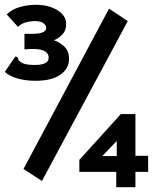

<svg xmlns="http://www.w3.org/2000/svg" viewBox="-27 -711 647 801"><path d="M122 -374Q80 -374 46.5 -383.5Q13 -393 -7 -411L32 -468L38 -476L47 -471Q48 -463 52.5 -458Q57 -453 70 -446Q88 -440 118 -440Q176 -440 176 -470Q176 -492 152 -501Q128 -510 75 -505V-570Q131 -568 148.5 -575Q166 -582 166 -593Q166 -605 154.5 -614Q143 -623 119 -623Q99 -623 80 -617.5Q61 -612 48 -599L1 -651Q24 -673 57 -682Q90 -691 122 -691Q176 -691 212.5 -668.5Q249 -646 249 -611Q249 -583 232.5 -566.5Q216 -550 198 -543Q220 -536 240.5 -517.5Q261 -499 261 -465Q261 -425 225 -399.5Q189 -374 122 -374ZM148 44 71 -6 428 -675 506 -623ZM458 6H304V-44L477 -235H538V-61H591V6H538V70H458ZM460 -60V-123L400 -60Z"/></svg>

Font: Inconsolata Expanded Black
Style: Regular
Weight: 900
Width: 7
Monospace: yes
Designer: Raph Levien, Cyreal, Brenton Simpson
Foundry: Raph Levien, Cyreal, Google
Version: Version 3.001; ttfautohint (v1.8.2.53-6de2)